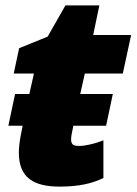

<svg xmlns="http://www.w3.org/2000/svg" viewBox="-20 -683 507 713"><path d="M202 10C274 10 323 -2 364 -22V-162C332 -149 295 -141 275 -141C257 -141 244 -143 244 -165C244 -176 247 -190 251 -209L252 -216H374L399 -334H278L295 -410H436L467 -553H326L349 -663H223L157 -547L51 -504L31 -410H106L89 -334H36L11 -216H64L57 -180C53 -159 50 -135 50 -116C50 -22 106 10 202 10Z"/></svg>

Font: Noto Sans Black
Style: Italic
Weight: 900
Italic angle: -12°
Designer: Monotype Design Team
Foundry: Monotype Imaging Inc.
Version: Version 2.013